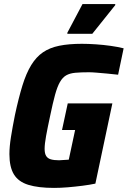

<svg xmlns="http://www.w3.org/2000/svg" viewBox="-20 -910 624 938"><path d="M244 8Q167 8 118.5 -7Q70 -22 48 -58Q26 -94 26 -157Q26 -193 33.5 -240.5Q41 -288 53 -348Q71 -432 89.5 -492Q108 -552 132.5 -592Q157 -632 190 -654.5Q223 -677 269.5 -686.5Q316 -696 380 -696Q411 -696 448 -693.5Q485 -691 520.5 -686Q556 -681 584 -674L557 -545Q532 -548 504 -550.5Q476 -553 452.5 -555Q429 -557 415 -557Q375 -557 348 -554.5Q321 -552 303.5 -542Q286 -532 273 -509.5Q260 -487 249 -447Q238 -407 225 -344Q212 -284 205 -245Q198 -206 198 -183Q198 -160 205.5 -148Q213 -136 228.5 -131.5Q244 -127 269 -127Q276 -127 284.5 -128Q293 -129 301.5 -129Q310 -129 316 -130L347 -275H283L311 -405H529L446 -13Q418 -7 382.5 -2.5Q347 2 311.5 5Q276 8 244 8ZM309 -745V-750L383 -890H543V-885L431 -745Z"/></svg>

Font: Saira SemiCondensed ExtraBold
Style: Italic
Weight: 800
Width: 4
Italic angle: -12°
Designer: Hector Gatti with collaboration of the Omnibus-Type team
Foundry: Omnibus-Type
Version: Version 1.101